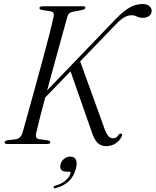

<svg xmlns="http://www.w3.org/2000/svg" viewBox="-20 -732 791 976"><path d="M164 -55.5Q157.5 -27.5 179.5 -24.5L223 -18.5Q235.5 -16.5 235.5 -8.5Q235.5 0 220.5 0H17Q3.5 0 3.5 -8.5Q3.5 -16.5 17.5 -19L60 -24Q84.5 -27.5 94 -55.5Q104 -91.5 120.5 -150.5Q137 -209.5 156.2 -279.2Q175.5 -349 194.5 -419.2Q213.5 -489.5 229 -549.5Q244.5 -609.5 252.5 -647.5Q258 -671 237 -674.5L194 -681Q180.5 -684 180.5 -691.5Q180.5 -700 199 -700H402.5Q414 -700 414 -693Q414 -685.5 398.5 -681.5L351.5 -672.5Q328.5 -669 322.5 -647.5Q311.5 -608 294.5 -546.2Q277.5 -484.5 257.8 -412.8Q238 -341 219.5 -272.5L567.5 -634.5Q606.5 -675 638 -693.2Q669.5 -711.5 705.5 -711.5Q727.5 -711.5 739.5 -700.8Q751.5 -690 751 -675.5Q750.5 -660 738 -650.8Q725.5 -641.5 706 -641.5Q688.5 -641.5 676.2 -648Q664 -654.5 648 -654.5Q631.5 -654.5 612.2 -644.2Q593 -634 567.5 -606.5L387.5 -420L506 -92.5Q517 -58 528 -43.5Q539 -29 555 -29Q572.5 -29 584 -48Q589.5 -54.5 596 -52.5Q604.5 -50.5 599 -39Q588 -16 567 -2.5Q546 11 519 11Q492.5 11 475.2 -6.5Q458 -24 444.5 -66.5L338.5 -369.5L210 -236.5Q194.5 -179 182.2 -131.2Q170 -83.5 164 -55.5ZM317.5 140.5Q297.5 140.5 290.5 130Q283.5 119.5 287.5 104Q292 86 306.2 75Q320.5 64 337.5 64Q357 64 365.5 79.2Q374 94.5 365.5 125.5Q356 164.5 328.8 189.8Q301.5 215 263.5 224Q253 227 252.5 220.5Q252.5 213.5 261.5 211.5Q292.5 203.5 313 185.5Q333.5 167.5 338 150.5Q340.5 140.5 331 140.5Z"/></svg>

Font: Fraunces 72pt S000 Light
Style: Italic
Weight: 300
Italic angle: -16°
Version: Version 1.000; ttfautohint (v1.8.3)